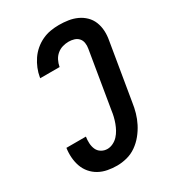

<svg xmlns="http://www.w3.org/2000/svg" viewBox="-182 -845 863 955"><g transform="rotate(-30 250.0 -367.5)"><path d="M208 8Q181 8 154.5 3Q128 -2 105.5 -14.5Q83 -27 66.5 -46.5Q50 -66 41.5 -90Q33 -114 31 -141Q29 -168 33 -195H145Q142 -177 143 -158Q144 -139 151 -123Q158 -107 173.5 -97.5Q189 -88 208 -88Q224 -88 240.5 -96Q257 -104 269 -117Q281 -130 289.5 -145.5Q298 -161 304 -177.5Q310 -194 314 -210.5Q318 -227 320 -243L374 -568Q377 -584 374.5 -600Q372 -616 362 -627Q352 -638 337 -642.5Q322 -647 306 -647Q289 -647 271.5 -642Q254 -637 239.5 -625Q225 -613 216.5 -596Q208 -579 205 -562Q205 -562 205 -561Q205 -560 205 -560H93Q94 -561 94 -562.5Q94 -564 94 -565Q98 -589 107.5 -612.5Q117 -636 131.5 -657.5Q146 -679 166 -696Q186 -713 209.5 -724Q233 -735 257.5 -739Q282 -743 306 -743Q333 -743 359 -739Q385 -735 408 -724.5Q431 -714 449 -696.5Q467 -679 476.5 -655.5Q486 -632 487.5 -605.5Q489 -579 484 -552L430 -228Q426 -199 418 -171Q410 -143 396.5 -116.5Q383 -90 363.5 -66Q344 -42 319 -24.5Q294 -7 265 0.5Q236 8 208 8Z"/></g></svg>

Font: Iosevka SS04 Oblique
Style: Bold
Weight: 700
Italic angle: -9°
Monospace: yes
Designer: Belleve Invis
Foundry: Belleve Invis
Version: Version 19.0.0; ttfautohint (v1.8.4)